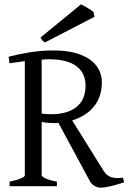

<svg xmlns="http://www.w3.org/2000/svg" viewBox="-20 -864 601 891"><path d="M24.4 0V-21Q57.6 -27.8 76.4 -35.9Q95.2 -43.9 95.2 -50.8V-580.6Q78.1 -578.1 60.3 -575.4Q42.5 -572.8 24.4 -570.3L20 -600.6Q43 -606.4 66.4 -611.6Q89.8 -616.7 115.2 -620.8Q140.6 -625 168.7 -627.4Q196.8 -629.9 229 -629.9Q285.6 -629.9 327.6 -618.7Q369.6 -607.4 397.5 -587.4Q425.3 -567.4 439 -540.3Q452.6 -513.2 452.6 -481.9Q452.6 -446.8 442.6 -418.2Q432.6 -389.6 414.3 -367.7Q396 -345.7 370.6 -330.1Q345.2 -314.5 314.9 -305.2L462.9 -67.9Q470.2 -57.1 478.8 -50.8Q487.3 -44.4 497.8 -41.3Q508.3 -38.1 521.2 -37.8Q534.2 -37.6 550.8 -39.1L556.2 -18.1Q523.9 -7.3 494.9 -0.2Q465.8 6.8 446.8 6.8Q432.6 6.8 419.2 -1Q405.8 -8.8 398.9 -20L251 -293.9Q244.6 -293 238.3 -293H225.1Q212.4 -293 199.7 -294.2Q187 -295.4 173.3 -298.3V-50.8Q173.3 -44.9 190.9 -36.4Q208.5 -27.8 244.1 -21V0ZM210.9 -588.9Q192.4 -588.9 173.3 -587.4V-337.4Q186.5 -335 196.3 -334.5Q206.1 -334 216.8 -334Q293.9 -334 335.4 -367.9Q377 -401.9 377 -466.8Q377 -493.7 367.4 -516.1Q357.9 -538.6 337.6 -554.7Q317.4 -570.8 285.9 -579.8Q254.4 -588.9 210.9 -588.9ZM189.5 -667.5Q181.2 -670.9 177.5 -675.5Q173.8 -680.2 167.5 -689.5L356.4 -844.2Q361.3 -841.3 369.6 -836.7Q377.9 -832 386.7 -826.9Q395.5 -821.8 402.8 -816.9Q410.2 -812 414.1 -808.1L418.5 -786.1Z"/></svg>

Font: Gentium Plus Am
Style: Regular
Weight: 400
Designer: J. Victor Gaultney, Annie Olsen, Iska Routamaa, Becca Hirsbrunner
Foundry: SIL International
Version: Version 5.000